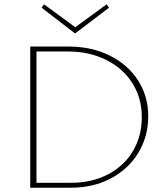

<svg xmlns="http://www.w3.org/2000/svg" viewBox="-20 -875 772 895"><path d="M330 -719 174 -839 185 -855 331 -748 477 -855 488 -839ZM671 -333Q671 -239 625 -163Q579 -87 497 -43.5Q415 0 311 0H121V-658H300Q406 -658 490.5 -616.5Q575 -575 623 -501Q671 -427 671 -333ZM641 -329Q641 -418 597 -487.5Q553 -557 474.5 -596Q396 -635 297 -635H150V-23H313Q409 -23 484 -62.5Q559 -102 600 -171.5Q641 -241 641 -329Z"/></svg>

Font: Ysabeau Infant Extralight
Style: Regular
Weight: 200
Designer: Christian Thalmann (Catharsis Fonts)
Version: Version 0.003